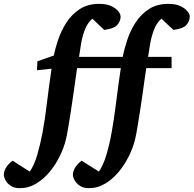

<svg xmlns="http://www.w3.org/2000/svg" viewBox="-150 -757 1014 1006"><path d="M844.2 -669.9Q844.2 -647.5 827.9 -627.4Q811.5 -607.4 758.8 -600.1L695.8 -659.2Q668.9 -635.3 655.3 -597.2Q641.6 -559.1 635.7 -521Q629.9 -482.9 626 -459H749V-399.9H616.2Q613.8 -383.3 608.6 -346.9Q603.5 -310.5 596.9 -264.2Q590.3 -217.8 583 -170.7Q575.7 -123.5 569.1 -84.5Q562.5 -45.4 557.1 -23.9Q547.4 15.6 525.9 59.8Q504.4 104 472.9 142.3Q441.4 180.7 401.6 204.8Q361.8 229 314.9 229Q287.1 229 268.6 216.6Q250 204.1 241 187.5Q231.9 170.9 231.9 159.2Q231.9 139.2 244.9 119.1Q257.8 99.1 277.8 85L368.2 142.1Q391.1 108.9 407.5 54.2Q423.8 -0.5 435.1 -64Q447.3 -130.9 458.3 -219.2Q469.2 -307.6 482.9 -399.9H253.9Q251.5 -383.3 246.3 -346.9Q241.2 -310.5 234.6 -264.2Q228 -217.8 220.7 -170.7Q213.4 -123.5 206.8 -84.5Q200.2 -45.4 194.8 -23.9Q185.1 15.6 163.8 59.8Q142.6 104 111.1 142.3Q79.6 180.7 39.8 204.8Q0 229 -46.9 229Q-75.2 229 -93.8 216.6Q-112.3 204.1 -121.1 187.5Q-129.9 170.9 -129.9 159.2Q-129.9 139.2 -116.9 119.1Q-104 99.1 -84 85L5.9 142.1Q29.3 108.9 45.2 54.2Q61 -0.5 73.2 -64Q85.9 -132.8 95.9 -217.3Q106 -301.8 120.1 -397L43.9 -389.2L45.9 -436L131.8 -465.8Q139.2 -502.9 154.8 -549.3Q170.4 -595.7 197.8 -638.4Q225.1 -681.2 267.3 -709Q309.6 -736.8 370.1 -736.8Q407.2 -736.8 431.9 -725.6Q456.5 -714.4 469.2 -698.7Q481.9 -683.1 481.9 -669.9Q481.9 -647.5 465.6 -627.4Q449.2 -607.4 396 -600.1L334 -659.2Q306.6 -635.3 293 -597.2Q279.3 -559.1 273.7 -521Q268.1 -482.9 264.2 -459H493.2Q501.5 -502.4 517.8 -550.8Q534.2 -599.1 562 -641.4Q589.8 -683.6 631.6 -710.2Q673.3 -736.8 731.9 -736.8Q769 -736.8 793.9 -725.6Q818.8 -714.4 831.5 -698.7Q844.2 -683.1 844.2 -669.9Z"/></svg>

Font: Charis
Style: Bold Italic
Weight: 700
Italic angle: -11°
Designer: Walt Agee, Miriam Martin, Annie Olsen, Victor Gaultney, Lorna Priest, Alan Ward, Bob Hallissy, Martin Hosken, Sharon Cor
Foundry: SIL Global
Version: Version 7.000